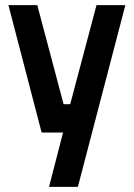

<svg xmlns="http://www.w3.org/2000/svg" viewBox="-20 -519 524 752"><path d="M13 -499 143 0H227L172 213H285L471 -499H358L255 -111H229L126 -499Z"/></svg>

Font: TitilliumText22L
Style: 800 wt
Weight: 800
Designer: Campivisivi
Foundry: Campivisivi
Version: 1.000